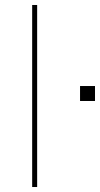

<svg xmlns="http://www.w3.org/2000/svg" viewBox="-20 -750 401 770"><path d="M109 0V-730H129V0ZM301 -345V-405H361V-345Z"/></svg>

Font: M PLUS 1 Thin
Style: Regular
Weight: 100
Designer: Coji Morishita
Foundry: UNDERFOREST DESIGN
Version: Version 1.001